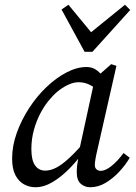

<svg xmlns="http://www.w3.org/2000/svg" viewBox="-20 -775 573 808"><path d="M129 13Q104 13 81.5 1Q59 -11 45 -37.5Q31 -64 31 -108Q31 -161 50.5 -215.5Q70 -270 102.5 -320Q135 -370 176 -409Q217 -448 260.5 -470.5Q304 -493 344 -493Q366 -493 382.5 -482.5Q399 -472 412.5 -454Q426 -436 440 -412L404 -386Q385 -403 361.5 -416Q338 -429 311 -429Q292 -429 272 -420.5Q252 -412 232 -397.5Q212 -383 194 -362Q171 -337 152.5 -303Q134 -269 123 -229.5Q112 -190 112 -148Q112 -101 127.5 -79Q143 -57 171 -57Q192 -57 216 -69Q240 -81 273 -111.5Q306 -142 350 -195L359 -160H349Q315 -110 277.5 -71Q240 -32 202.5 -9.5Q165 13 129 13ZM360 13Q336 13 319.5 -2Q303 -17 303 -50Q303 -65 304.5 -78Q306 -91 308.5 -104Q311 -117 314 -132L312 -136L380 -448L389 -453L448 -505L470 -498L389 -141Q384 -120 381.5 -104.5Q379 -89 379 -80Q379 -69 386 -62.5Q393 -56 404 -56Q423 -56 448 -75.5Q473 -95 500 -131L526 -111Q507 -79 480.5 -51Q454 -23 423.5 -5Q393 13 360 13ZM268 -755 381 -618H337L506 -755L528 -733L369 -557H336L239 -735Z"/></svg>

Font: Source Serif 4 18pt
Style: Italic
Weight: 400
Italic angle: -12°
Designer: Frank Grießhammer
Foundry: Adobe Systems Incorporated
Version: Version 4.004;hotconv 1.0.116;makeotfexe 2.5.65601